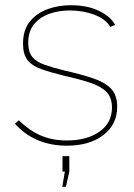

<svg xmlns="http://www.w3.org/2000/svg" viewBox="-20 -547 511 734"><path d="M235 10Q176 10 126 -10.5Q76 -31 37 -74L52 -87Q92 -48 136 -29Q180 -10 235 -10Q312 -10 360 -43.5Q408 -77 408 -136Q408 -174 387 -195.5Q366 -217 325.5 -230.5Q285 -244 227 -257Q174 -270 138.5 -282.5Q103 -295 85.5 -317Q68 -339 68 -380Q68 -432 93.5 -464Q119 -496 160.5 -511.5Q202 -527 251 -527Q314 -527 358.5 -505.5Q403 -484 420 -452L402 -444Q383 -475 340 -491Q297 -507 247 -507Q204 -507 168 -494Q132 -481 110 -454Q88 -427 88 -383Q88 -349 103 -330Q118 -311 149 -300Q180 -289 228 -277Q290 -263 335 -248Q380 -233 404 -208.5Q428 -184 428 -139Q428 -71 375 -30.5Q322 10 235 10ZM218 167 228 109H219V50H245V109L232 167Z"/></svg>

Font: Raleway Thin
Style: Regular
Weight: 100
Designer: Matt McInerney, Pablo Impallari, Rodrigo Fuenzalida
Foundry: Matt McInerney, Pablo Impallari, Rodrigo Fuenzalida
Version: Version 4.026